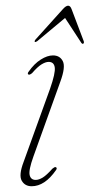

<svg xmlns="http://www.w3.org/2000/svg" viewBox="-20 -640 312 667"><path d="M104 -15Q115 -15 128.5 -23.2Q142 -31.5 162 -54Q165.5 -56.5 168.5 -58.5Q171.5 -60.5 174.5 -59Q179.5 -56 174.5 -49Q135.5 7 90 7Q66.5 7 55.5 -12.2Q44.5 -31.5 62 -77.5L154 -332Q173 -386.5 170.2 -405.8Q167.5 -425 149 -425Q138.5 -425 124.5 -416.5Q110.5 -408 91.5 -386Q83 -379 79 -381Q74 -384 79.5 -391Q99 -419 121.8 -433.2Q144.5 -447.5 164 -447.5Q188 -447.5 198.2 -427.5Q208.5 -407.5 189.5 -356L96 -96Q79 -48.5 83 -31.8Q87 -15 104 -15ZM269.3 -488.3Q266.4 -486.4 262.6 -491L206 -577.6L109 -496.7Q102.8 -492.9 100.9 -494.5Q99 -497.6 104 -503.4L198.9 -608.8Q209.4 -620.4 217 -620.2Q224.6 -619.9 228.9 -607.7L270.8 -497.2Q273 -491.1 269.3 -488.3Z"/></svg>

Font: Fraunces 72pt Thin
Style: Italic
Weight: 100
Italic angle: -16°
Version: Version 1.000;[b76b70a41]